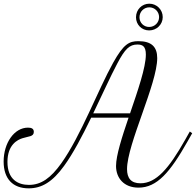

<svg xmlns="http://www.w3.org/2000/svg" viewBox="-20 -1013 1077 1056"><path d="M166 -287.6C166 -305.7 152.8 -311 133.8 -311C58.6 -311 0 -227.1 0 -124.5C0 -29.3 50.8 22.9 137.7 22.9C210 22.9 269 -12.7 332.5 -100.6C381.3 -167.5 433.1 -265.6 481.4 -365.7H687C650.9 -259.3 618.2 -157.7 618.2 -100.1C618.2 -33.7 661.6 19 741.7 19C843.8 19 915.5 -65.4 1011.7 -235.4L1037.1 -280.3L1023.9 -289.6L998.5 -244.6C908.7 -85.4 838.9 -4.9 752.4 -4.9C700.2 -4.9 678.7 -33.7 678.7 -83C678.7 -219.7 844.7 -551.8 844.7 -693.4C844.7 -754.9 813.5 -786.6 741.2 -786.6C690.4 -786.6 659.7 -771 602.1 -667.5C519.5 -519.5 424.3 -265.1 317.4 -115.2C259.3 -34.2 207 3.9 139.2 3.9C79.6 3.9 21 -25.4 21 -122.6C21 -217.3 76.7 -244.6 104 -252.9C136.7 -263.7 166 -260.7 166 -287.6ZM624 -661.6C667.5 -745.1 692.9 -768.1 735.8 -768.1C763.7 -768.1 782.2 -758.8 782.2 -712.9C782.2 -642.1 737.8 -514.2 695.3 -389.6H492.7C542.5 -492.7 588.4 -594.7 624 -661.6ZM728 -918C728 -877.4 759.3 -845.7 800.3 -845.7C841.8 -845.7 875 -878.4 875 -918.9C875 -960 841.8 -992.7 801.3 -992.7C760.3 -992.7 728 -960 728 -918ZM747.1 -918C747.1 -948.7 771.5 -972.7 801.3 -972.7C831.1 -972.7 855 -948.7 855 -918.9C855 -889.2 831.1 -864.7 800.3 -864.7C770.5 -864.7 747.1 -888.2 747.1 -918Z"/></svg>

Font: Petit Formal Script
Style: Regular
Weight: 400
Designer: Pablo Impallari, Brenda Gallo, Rodrigo Fuenzalida
Foundry: Pablo Impallari, Brenda Gallo, Rodrigo Fuenzalida
Version: Version 1.001